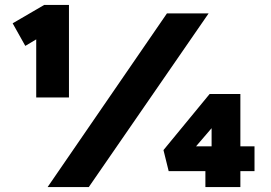

<svg xmlns="http://www.w3.org/2000/svg" viewBox="-20 -754 1091 774"><path d="M126 -361V-660L149 -609L82 -569L31 -660L158 -734H258V-361H192Q178 -361 162 -361Q146 -361 126 -361ZM172 0 653 -700H821L338 0ZM933 -164H1006V-64H933ZM741 -130 725 -164H892L833 -122V-282L862 -271ZM949 0H808V-102L870 -64H660L639 -149L825 -375H949Z"/></svg>

Font: Lexend Peta ExtraBold
Style: Regular
Weight: 800
Version: Version 1.007